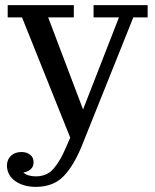

<svg xmlns="http://www.w3.org/2000/svg" viewBox="-20 -523 606 749"><path d="M64 70Q84 70 97.5 80.5Q111 91 111 110Q111 127 100 137Q89 147 71 150Q88 165 120 165Q163 165 189 135Q215 105 237 53L254 14L66 -455H10V-503H268V-455H168L304 -96L444 -455H345V-503H556V-455H500L302 39Q270 120 229.5 163Q189 206 120 206Q71 206 39 183Q7 160 7 121Q8 98 23.5 84Q39 70 64 70Z"/></svg>

Font: Montagu Slab 144pt
Style: Regular
Weight: 400
Designer: Florian Karsten
Foundry: Florian Karsten
Version: Version 1.000; ttfautohint (v1.8.3)